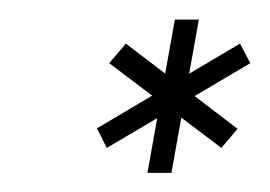

<svg xmlns="http://www.w3.org/2000/svg" viewBox="-20 -773 276 196"><path d="M89 -622 235.5 -708.5 225 -728.5 79 -642ZM206 -622 222.5 -641.5 108.5 -728.5 91.5 -708.5ZM130.5 -596.5H155L183 -753H158.5Z"/></svg>

Font: Anybody UltraCondensed Light
Style: Italic
Weight: 300
Width: 1
Italic angle: -10°
Version: Version 1.113;gftools[0.9.25]